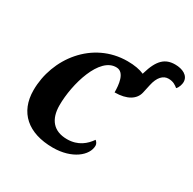

<svg xmlns="http://www.w3.org/2000/svg" viewBox="-187 -1062 1273 1265"><g transform="rotate(30 450.0 -429.0)"><path d="M369 10C514 10 607 -67 607 -142C607 -157 596 -170 588 -176C557 -131 507 -85 422 -85C320 -85 268 -147 268 -255C268 -415 339 -664 471 -658C532 -656 540 -565 540 -509C634 -509 690 -545 703 -602L717 -666C731 -732 763 -765 803 -765C840 -765 860 -750 877 -736C893 -751 900 -780 900 -795C900 -845 850 -868 795 -868C720 -868 674 -829 641 -715L639 -708C607 -722 566 -730 512 -730C247 -730 70 -496 70 -255C70 -87 180 10 369 10Z"/></g></svg>

Font: Noto Serif SemiCondensed Black
Style: Italic
Weight: 900
Width: 4
Italic angle: -12°
Designer: Monotype Design Team
Foundry: Monotype Imaging Inc.
Version: Version 2.014